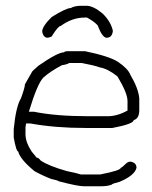

<svg xmlns="http://www.w3.org/2000/svg" viewBox="-20 -651 528 669"><path d="M217.3 -472.7H275.9Q360.8 -455.1 391.1 -435.5Q426.3 -411.6 434.1 -390.6Q461.9 -343.8 465.3 -308.6V-267.6Q465.3 -237.8 445.8 -232.4Q445.8 -219.2 371.6 -205.1H277.8Q172.4 -205.1 86.4 -220.7H70.8L68.8 -207V-183.6Q68.8 -155.8 90.3 -123L107.9 -101.6Q114.7 -101.6 121.6 -91.8Q148.4 -73.2 213.4 -54.7Q246.1 -48.3 262.2 -43H328.6Q400.9 -57.1 400.9 -66.4Q404.3 -66.4 422.4 -84Q428.7 -87.9 434.1 -87.9Q455.6 -84.5 455.6 -66.4Q449.7 -40 397 -17.6Q369.6 -10.7 369.6 -7.8Q355 -2 332.5 -2H272Q251 -2 184.1 -19.5Q184.1 -22 158.7 -27.3Q128.4 -39.1 100.1 -54.7Q49.8 -96.2 43.5 -123Q36.6 -123 27.8 -171.9V-201.2Q35.6 -280.8 53.2 -308.6Q66.9 -346.7 66.9 -357.4L90.3 -398.4Q90.3 -401.9 113.8 -421.9Q181.2 -468.8 203.6 -468.8Q203.6 -472.2 217.3 -472.7ZM80.6 -261.7H98.1Q174.8 -246.1 285.6 -246.1H356Q388.2 -246.1 424.3 -265.6V-298.8Q424.3 -326.7 389.2 -384.8Q356.4 -411.1 328.6 -416Q306.6 -423.8 264.2 -431.6H221.2Q215.3 -426.8 195.8 -423.8Q155.8 -402.8 131.3 -380.9Q110.4 -360.4 80.6 -261.7ZM263.7 -630.9H281.2Q305.2 -630.9 337.9 -603.5Q365.7 -576.2 373 -544.9V-541Q369.6 -519.5 351.6 -519.5Q336.4 -519.5 320.3 -562.5Q309.6 -575.2 283.2 -589.8H275.4Q231.4 -589.8 191.4 -560.5Q183.1 -560.5 162.1 -527.3Q162.1 -522.5 146.5 -519.5Q130.9 -519.5 127 -541Q127 -559.1 160.2 -591.8Q210.4 -623 226.6 -623Q240.2 -630.9 263.7 -630.9Z"/></svg>

Font: CEF Fonts CJK
Style: Regular
Weight: 400
Designer: PartyBoss (派对大魔王)
Version: Release 2.25